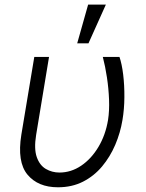

<svg xmlns="http://www.w3.org/2000/svg" viewBox="-20 -788 623 818"><path d="M126.1 -545.5H188.9L133.9 -213.1Q124.3 -153.8 136.7 -118.6Q149.1 -83.5 175.4 -68.2Q201.7 -52.9 233.3 -52.9Q282.7 -52.9 325.8 -82Q369 -111.2 399.3 -161.9Q429.7 -212.7 440.3 -277Q446.4 -316.4 444.6 -363.5Q442.8 -410.5 435.7 -457.7Q428.6 -505 418 -545.5H489Q499.3 -515.6 504.8 -470.2Q510.3 -424.7 509.9 -373.9Q509.6 -323.2 501.8 -277Q492.9 -222.7 471.1 -171.3Q449.2 -120 415 -79Q380.7 -38 333.6 -14Q286.6 9.9 226.9 9.9Q142 9.9 97.1 -44Q52.2 -98 71 -214.5ZM308.9 -603.3 355.5 -768.5H431.1L356.9 -603.3Z"/></svg>

Font: Inter UI Light
Style: Italic
Weight: 300
Italic angle: 9.39999°
Designer: Rasmus Andersson
Foundry: rsms
Version: 3.2;8d6f07862